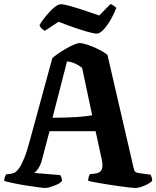

<svg xmlns="http://www.w3.org/2000/svg" viewBox="-20 -934 777 954"><path d="M203 0Q196 0 170.5 -3.5Q145 -7 112 -12Q79 -17 48.5 -23.5Q18 -30 1 -35Q1 -46 4.5 -55Q8 -64 11 -68L31 -70Q41 -71 51.5 -76Q62 -81 74 -97Q86 -113 100 -147Q114 -181 130 -242L240 -645Q249 -654 267 -666.5Q285 -679 306.5 -691.5Q328 -704 347 -712Q366 -720 376 -720Q389 -720 415 -711.5Q441 -703 468.5 -689.5Q496 -676 514 -661L644 -99Q647 -84 653.5 -79.5Q660 -75 670 -74L728 -66Q730 -63 733 -55Q736 -47 736 -35Q723 -22 696.5 -11Q670 0 652 0Q645 0 621.5 -2.5Q598 -5 567.5 -9.5Q537 -14 505.5 -19Q474 -24 450 -28.5Q426 -33 418 -36Q418 -46 421 -55.5Q424 -65 427 -69L448 -71Q475 -73 484 -88.5Q493 -104 486 -140L455 -282H226L189 -142Q183 -116 169.5 -96Q156 -76 148 -75L279 -64Q282 -60 285 -52Q288 -44 288 -35Q282 -26 266 -18.5Q250 -11 232.5 -5.5Q215 0 203 0ZM241 -349Q311 -349 361.5 -352.5Q412 -356 438 -361L388 -597Q370 -611 351.5 -619Q333 -627 313 -629ZM461 -767Q447 -767 413.5 -776.5Q380 -786 341.5 -799.5Q303 -813 271 -826L203 -781Q197 -784 188.5 -791Q180 -798 176 -809Q189 -831 209 -855.5Q229 -880 249 -896.5Q269 -913 282 -913Q297 -913 330.5 -903.5Q364 -894 403 -881Q442 -868 473 -857L529 -914Q535 -912 543.5 -906.5Q552 -901 558 -895Q548 -868 531 -838Q514 -808 495 -787.5Q476 -767 461 -767Z"/></svg>

Font: Texturina 72pt ExtraBold
Style: Regular
Weight: 800
Designer: Guillermo Torres Carreño
Foundry: Omnibus-Type
Version: Version 1.002; ttfautohint (v1.8.3)